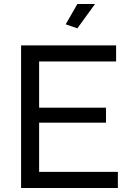

<svg xmlns="http://www.w3.org/2000/svg" viewBox="-20 -936 645 956"><path d="M365.2 -794.9 307.1 -814.9 365.2 -916H453.1ZM566.9 -80.1V0H85V-710H558.1V-629.9H174.8V-399.9H507.8V-325.2H174.8V-80.1Z"/></svg>

Font: Rawline Medium
Style: Regular
Weight: 500
Designer: Matt McInerney, Pablo Impallari, Rodrigo Fuenzalida
Foundry: Matt McInerney, Pablo Impallari, Rodrigo Fuenzalida
Version: Version 4.020;PS 004.020;hotconv 1.0.88;makeotf.lib2.5.64775